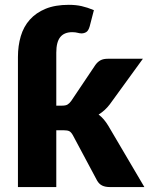

<svg xmlns="http://www.w3.org/2000/svg" viewBox="-20 -756 604 776"><path d="M207.5 -329H230.5Q245 -329 252.5 -333.2Q260 -337.5 267.5 -347.5L365.5 -493.5Q374.5 -506 386 -512.2Q397.5 -518.5 415.5 -518.5H557.5L423.5 -334Q404.5 -309 378.5 -293Q390 -284.5 399.5 -273.2Q409 -262 417.5 -248L563.5 0H423.5Q406 0 393.5 -5.8Q381 -11.5 372.5 -26L274.5 -209.5Q267.5 -222 260 -225.8Q252.5 -229.5 237.5 -229.5H207.5V0H52.5V-525.5Q52.5 -571 64 -609.8Q75.5 -648.5 100.5 -676.5Q125.5 -704.5 164.2 -720.5Q203 -736.5 258 -736.5Q287 -736.5 310 -731.2Q333 -726 359.5 -715L342.5 -649.5Q337.5 -632 328.8 -626.5Q320 -621 309 -621Q304.5 -621 301 -621.8Q297.5 -622.5 293.5 -623.5Q289.5 -624.5 284.5 -625.2Q279.5 -626 272.5 -626Q239.5 -626 223.5 -606Q207.5 -586 207.5 -543.5Z"/></svg>

Font: Lato Black
Style: Regular
Weight: 900
Designer: Lukasz Dziedzic
Foundry: tyPoland Lukasz Dziedzic
Version: Version 2.007; 2014-02-27